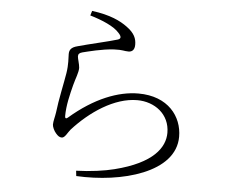

<svg xmlns="http://www.w3.org/2000/svg" viewBox="-55 -838 1111 942"><g transform="rotate(5 500.0 -366.5)"><path d="M354 -751C415 -733 473 -708 499 -678C516 -660 514 -650 499 -645C457 -632 358 -610 305 -595C273 -587 265 -573 265 -553C265 -532 269 -504 262 -459C254 -409 235 -325 228 -262C225 -241 218 -218 218 -202C218 -191 227 -171 237 -160C248 -147 256 -142 267 -142C282 -142 294 -170 306 -184C390 -277 508 -357 620 -357C706 -357 781 -302 781 -210C781 -138 726 -57 538 -10C492 2 420 12 351 14L354 40C578 52 840 -19 840 -196C840 -295 770 -390 623 -390C525 -390 408 -346 288 -242C280 -235 274 -237 274 -248C274 -301 288 -356 300 -403C309 -438 322 -466 322 -490C321 -508 311 -536 311 -546C311 -557 316 -563 331 -567C356 -573 426 -592 485 -595C529 -597 533 -591 556 -591C575 -591 586 -603 586 -627C586 -657 576 -683 536 -712C502 -737 452 -762 361 -774Z"/></g></svg>

Font: Noto Serif TC Light
Style: Regular
Weight: 300
Designer: Ryoko NISHIZUKA 西塚涼子 (kana & ideographs); Frank Grießhammer (Latin, Greek & Cyrillic); Wenlong ZHANG 张文龙 (bopomofo); San
Foundry: Adobe
Version: Version 2.001;hotconv 1.1.0;makeotfexe 2.6.0